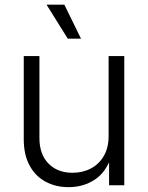

<svg xmlns="http://www.w3.org/2000/svg" viewBox="-20 -773 618 801"><path d="M266.6 7.8Q211.9 7.8 169.4 -15.4Q127 -38.6 103 -83.3Q79.1 -127.9 79.1 -191.9V-539.1H144.5V-196.8Q144.5 -129.4 182.1 -90.8Q219.7 -52.2 282.7 -52.2Q325.2 -52.2 359.4 -70.3Q393.6 -88.4 413.3 -122.8Q433.1 -157.2 433.1 -205.1V-539.1H498.5V0H435.1V-126H446.8Q423.8 -55.2 375.7 -23.7Q327.6 7.8 266.6 7.8ZM262.7 -611.8 174.3 -753.4H248.5L317.9 -611.8Z"/></svg>

Font: Inter 18pt Light
Style: Regular
Weight: 300
Designer: Rasmus Andersson
Foundry: rsms
Version: Version 4.001;git-66647c0bb